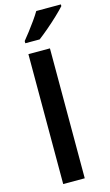

<svg xmlns="http://www.w3.org/2000/svg" viewBox="-146 -1035 623 1085"><g transform="rotate(-15 165.5 -492.0)"><path d="M207 0H81V-760H207ZM331 -974Q315 -956 284.5 -927Q254 -898 221 -870Q188 -842 164 -824H80V-837Q95 -855 115 -881Q135 -907 154.5 -934.5Q174 -962 187 -984H331Z"/></g></svg>

Font: Noto Sans Gujarati SemiBold
Style: Regular
Weight: 600
Designer: Jelle Bosma - Monotype Design Team, Universal Thirst
Foundry: Monotype Imaging Inc.
Version: Version 2.106; ttfautohint (v1.8.4.7-5d5b)